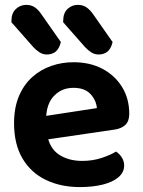

<svg xmlns="http://www.w3.org/2000/svg" viewBox="-20 -745 579 780"><path d="M123.8 -171.4 118.5 -266.8 373.6 -305.8Q370.9 -337.7 347.5 -363Q324.1 -388.2 278.6 -388.2Q231.1 -388.2 199.8 -355.9Q168.6 -323.6 167.3 -263.7L171.2 -200.8Q180.2 -143.3 219.1 -117.3Q258 -91.3 313.9 -91.3Q355.9 -91.3 392.5 -103.3Q429.2 -115.3 451.2 -129.3Q465.5 -120.4 474.9 -105.2Q484.4 -90.1 484.4 -72.9Q484.4 -44.6 460.9 -24.8Q437.4 -5 397 5Q356.5 15 304.6 15Q227 15 166.5 -14Q106 -43 71.6 -100.8Q37.1 -158.6 37.1 -244.6Q37.1 -307.5 56.9 -354.3Q76.7 -401.1 110.5 -431.5Q144.3 -461.8 187.6 -477Q230.9 -492.2 278.3 -492.2Q345.9 -492.2 396.6 -465.2Q447.4 -438.2 476.2 -391Q505.1 -343.9 505.1 -282.5Q505.1 -252.6 489.1 -237.5Q473.2 -222.4 444.6 -218.4ZM114.8 -554.2 26.5 -654.5V-660.5Q26.5 -692.1 44.6 -708.6Q62.7 -725.2 86.9 -725.2Q107.1 -725.2 121.7 -715.1Q136.3 -705 148.6 -686.4L227.3 -574.1Q220.3 -546.2 205.7 -534.9Q191.1 -523.6 170.9 -523.6Q153.9 -523.6 140.2 -532.6Q126.4 -541.5 114.8 -554.2ZM325 -554.2 236.7 -654.5V-659.9Q236.7 -692.1 254.3 -708.6Q271.9 -725.2 296.1 -725.2Q317 -725.2 331.5 -715.1Q345.9 -705 358.9 -686.4L437.5 -574.1Q430.6 -546.2 416 -534.9Q401.4 -523.6 380.5 -523.6Q364.2 -523.6 350.6 -532.4Q337 -541.2 325 -554.2Z"/></svg>

Font: Baloo Tamma 2
Style: Regular
Weight: 400
Designer: Divya Kowshik, Shuchita Grover and Ek Type
Foundry: Ek Type
Version: Version 1.700